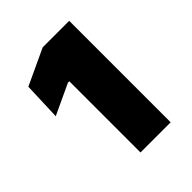

<svg xmlns="http://www.w3.org/2000/svg" viewBox="-115 -759 454 454"><g transform="rotate(-45 111.5 -532.5)"><path d="M91.5 -363V-601H86.8L10.4 -565.3L13.9 -660.4L103.7 -702.3H192.4V-363Z"/></g></svg>

Font: Anek Odia Medium
Style: Regular
Weight: 500
Designer: Yesha Goshar & Mahesh Sahu (Odia), Yesha Goshar (Latin)
Foundry: Ek Type
Version: Version 1.003